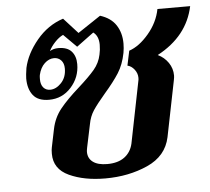

<svg xmlns="http://www.w3.org/2000/svg" viewBox="-46 -619 743 678"><g transform="rotate(-5 326.0 -280.0)"><path d="M120 -93Q120 -108 122 -116L135 -179Q143 -219 167.5 -249.5Q192 -280 235 -318Q273 -352 292.5 -375Q312 -398 318 -427Q322 -444 322 -462Q322 -493 303 -507L242 -462L196 -508Q181 -501 166.5 -485.5Q152 -470 145 -455Q158 -463 175 -463Q207 -463 222 -446Q237 -429 237 -401Q237 -354 205.5 -319Q174 -284 127 -284Q88 -284 70.5 -306.5Q53 -329 53 -366Q53 -377 57 -403Q68 -453 107 -500Q146 -547 201 -565L251 -510L332 -564Q370 -552 388 -524.5Q406 -497 406 -459Q406 -443 403 -426Q395 -385 376.5 -356Q358 -327 325 -289Q296 -255 282 -234Q268 -213 263 -185L246 -104Q244 -94 244 -89Q244 -66 261.5 -53Q279 -40 312 -40Q350 -40 373 -57Q396 -74 403 -104L447 -324Q448 -327 448 -334Q448 -350 437.5 -363.5Q427 -377 413 -380L424 -432Q460 -444 493.5 -483.5Q527 -523 536 -570H652Q630 -465 523 -408Q546 -397 560 -376.5Q574 -356 574 -331Q574 -325 572 -315L532 -116Q518 -50 451 -20Q384 10 301 10Q226 10 173 -14.5Q120 -39 120 -93ZM192 -389Q192 -408 182 -418.5Q172 -429 157 -429Q139 -429 123.5 -414.5Q108 -400 102 -374Q101 -369 101 -359Q101 -340 110 -329.5Q119 -319 134 -319Q155 -319 173.5 -338.5Q192 -358 192 -389Z"/></g></svg>

Font: Trirong SemiBold
Style: Italic
Weight: 600
Italic angle: -12°
Designer: Katatrad Team
Foundry: CadsonDemak
Version: Version 1.001